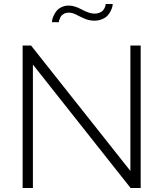

<svg xmlns="http://www.w3.org/2000/svg" viewBox="-20 -937 813 957"><path d="M323.2 -874Q308.1 -874 297.1 -867.4Q286.1 -860.8 281.5 -851.6Q276.9 -842.3 274.9 -835.9Q272.9 -829.6 272.9 -826.2H238.8Q238.8 -831.1 240.5 -839.4Q242.2 -847.7 248 -860.1Q253.9 -872.6 262.5 -883.3Q271 -894 287.1 -901.6Q303.2 -909.2 323.2 -909.2Q351.1 -909.2 388.4 -889.2Q425.8 -869.1 450.2 -869.1Q465.3 -869.1 476.6 -873.8Q487.8 -878.4 493.2 -884.8Q498.5 -891.1 502 -898.7Q505.4 -906.2 506.1 -910.4Q506.8 -914.6 506.8 -917H542Q542 -912.1 540 -903.6Q538.1 -895 532 -882.6Q525.9 -870.1 516.4 -859.6Q506.8 -849.1 489.5 -841.6Q472.2 -834 450.2 -834Q424.8 -834 401.9 -844Q378.9 -854 359.6 -864Q340.3 -874 323.2 -874ZM144 -615.2V0H92.8V-710H134.8L629.9 -85V-710H681.2V0H630.9Z"/></svg>

Font: Rawline Light
Style: Regular
Weight: 300
Designer: Matt McInerney, Pablo Impallari, Rodrigo Fuenzalida
Foundry: Matt McInerney, Pablo Impallari, Rodrigo Fuenzalida
Version: Version 4.020;PS 004.020;hotconv 1.0.88;makeotf.lib2.5.64775